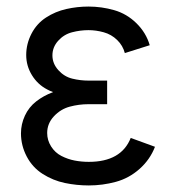

<svg xmlns="http://www.w3.org/2000/svg" viewBox="-20 -558 540 586"><path d="M251 8Q214 8 178 0.5Q142 -7 110.5 -27Q79 -47 61.5 -80.5Q44 -114 44 -151Q44 -179 56 -205Q68 -231 90.5 -248.5Q113 -266 140 -276L142 -277Q133 -280 124 -285Q95 -300 77.5 -328.5Q60 -357 60 -390Q60 -424 76 -455Q92 -486 120.5 -504.5Q149 -523 182.5 -530.5Q216 -538 250 -538Q290 -538 328.5 -527Q367 -516 396.5 -487Q426 -458 437 -420L361 -396Q355 -419 337.5 -436Q320 -453 296.5 -459.5Q273 -466 250 -466Q225 -466 200 -459.5Q175 -453 157.5 -433.5Q140 -414 140 -389Q140 -364 158 -344Q176 -324 200.5 -318Q225 -312 250 -312H307V-240H250Q221 -240 193 -232.5Q165 -225 144.5 -203Q124 -181 124 -152Q124 -130 136 -111Q148 -92 167.5 -82Q187 -72 208 -68Q229 -64 251 -64Q350 -64 379 -137L453 -110Q438 -71 406 -42.5Q374 -14 333.5 -3Q293 8 251 8Z"/></svg>

Font: Iosevka SS01
Style: Regular
Weight: 400
Monospace: yes
Designer: Belleve Invis
Foundry: Belleve Invis
Version: 2.3.3; ttfautohint (v1.8.3)